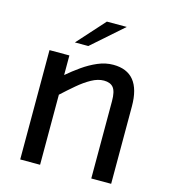

<svg xmlns="http://www.w3.org/2000/svg" viewBox="-112 -845 820 933"><g transform="rotate(15 298.0 -378.0)"><path d="M76.5 0V-550H176.5V-451.5Q207.5 -478 243.2 -503.2Q279 -528.5 317.5 -545Q356 -561.5 395 -561.5Q534 -561.5 534 -389.5V0H434V-389.5Q434 -437.5 418.8 -456.5Q403.5 -475.5 371 -475.5Q341 -475.5 308.5 -457.5Q276 -439.5 242.8 -411.2Q209.5 -383 176.5 -352.5V0ZM186 -618 310 -756H410L253.5 -618Z"/></g></svg>

Font: Junction Medium
Style: Regular
Weight: 500
Designer: Caroline Hadilaksono
Foundry: Caroline Hadilaksono, Tyler Finck, The League of Moveable Type
Version: Version 2.000; ttfautohint (v1.8.3)